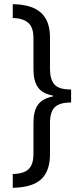

<svg xmlns="http://www.w3.org/2000/svg" viewBox="-20 -737 402 918"><path d="M41 95Q94 94 117 71.5Q140 49 140 -1V-151Q140 -206 161.5 -236Q183 -266 233 -276V-280Q183 -289 161.5 -319.5Q140 -350 140 -405V-555Q140 -607 114.5 -628.5Q89 -650 41 -651V-717Q131 -716 175 -677Q219 -638 219 -558V-407Q219 -359 239.5 -334Q260 -309 320 -309V-247Q265 -247 242 -224.5Q219 -202 219 -149V1Q219 80 177.5 119.5Q136 159 41 161Z"/></svg>

Font: Noto Sans Georgian ExtraCondensed
Style: Regular
Weight: 400
Width: 2
Designer: Monotype Design Team, Akaki Razmadze
Foundry: Google LLC
Version: Version 2.005; ttfautohint (v1.8.4.7-5d5b)